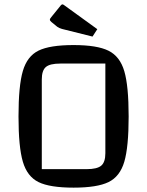

<svg xmlns="http://www.w3.org/2000/svg" viewBox="-20 -847 676 882"><path d="M65 0ZM318 -640Q426 -640 478.5 -614Q531 -588 551 -520Q571 -452 571 -312Q571 -172 551 -104Q531 -36 478.5 -10.5Q426 15 318 15Q209 15 157 -10.5Q105 -36 85 -104Q65 -172 65 -312Q65 -453 85 -521Q105 -589 157 -614.5Q209 -640 318 -640ZM378 -70Q426 -70 445 -86Q464 -102 464 -143V-555H257Q209 -555 190.5 -539Q172 -523 172 -482V-70ZM265 -714Q251 -718 243 -724L216 -746Q209 -752 209 -757Q209 -761 216 -769L259 -822Q263 -827 267 -827Q270 -827 275 -823L427 -713L405 -679Z"/></svg>

Font: Changa
Style: Regular
Weight: 400
Designer: Eduardo Rodriguez Tunni
Foundry: Eduardo Rodriguez Tunni
Version: Version 2.002; ttfautohint (v1.5.10-5e6f)